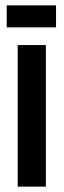

<svg xmlns="http://www.w3.org/2000/svg" viewBox="-20 -696 237 716"><path d="M46 0V-528H151V0ZM5 -594V-676H189V-594Z"/></svg>

Font: Bricolage Grotesque 48pt Condensed Medium
Style: Regular
Weight: 500
Width: 3
Designer: Mathieu Triay
Foundry: Atelier Triay
Version: Version 1.001;gftools[0.9.33.dev8+g029e19f]